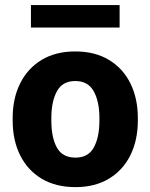

<svg xmlns="http://www.w3.org/2000/svg" viewBox="-20 -746 608 776"><path d="M285.2 10.3Q205.1 10.3 148.2 -23.9Q91.3 -58.1 61.3 -118.7Q31.2 -179.2 31.2 -259.3V-269Q31.2 -348.1 61.3 -408.7Q91.3 -469.2 147.9 -503.7Q204.6 -538.1 284.2 -538.1Q363.8 -538.1 420.4 -503.9Q477.1 -469.7 507.1 -408.9Q537.1 -348.1 537.1 -269V-259.3Q537.1 -179.7 507.1 -118.9Q477.1 -58.1 420.4 -23.9Q363.8 10.3 285.2 10.3ZM285.2 -108.9Q336.4 -108.9 359.1 -149.9Q381.8 -190.9 381.8 -259.3V-269Q381.8 -335.4 358.9 -377Q335.9 -418.5 284.2 -418.5Q232.4 -418.5 210 -377Q187.5 -335.4 187.5 -269V-259.3Q187.5 -189.9 210 -149.4Q232.4 -108.9 285.2 -108.9ZM105 -634.8V-725.6H463.4V-634.8Z"/></svg>

Font: Roboto Slab ExtraBold
Style: Regular
Weight: 800
Designer: Google
Version: Version 2.001; ttfautohint (v1.8.3)